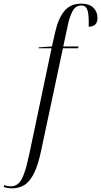

<svg xmlns="http://www.w3.org/2000/svg" viewBox="-151 -790 553 1050"><path d="M-85 240Q-111 240 -131 232L-128 222Q-111 229 -92 229Q-68 229 -50.5 213.5Q-33 198 -19 159Q-5 120 10 49L131 -526H60L61 -531L133 -536L151 -615Q167 -688 200.5 -729Q234 -770 293 -770Q338 -770 360 -747.5Q382 -725 382 -692Q382 -644 334 -644Q336 -708 327.5 -734Q319 -760 294 -760Q262 -760 245.5 -728.5Q229 -697 219 -648L195 -536H278L276 -526H193L75 29Q57 116 33 161.5Q9 207 -20.5 223.5Q-50 240 -85 240Z"/></svg>

Font: Noto Serif Display ExtraCondensed Light
Style: Italic
Weight: 300
Width: 2
Italic angle: -12°
Designer: Monotype Design Team
Foundry: Monotype Imaging Inc.
Version: Version 2.009